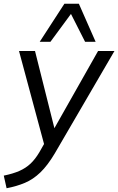

<svg xmlns="http://www.w3.org/2000/svg" viewBox="-50 -773 628 1020"><path d="M-15 227 -30 160Q19 150 53 135Q87 120 112 96.5Q137 73 159 36L184 -8L51 -502H136L239 -92L471 -502H558L241 42Q203 106 164.5 143Q126 180 82 198.5Q38 217 -15 227ZM161 -551 292 -753H369L458 -551H402L327 -699L218 -551Z"/></svg>

Font: Mulish
Style: Italic
Weight: 400
Italic angle: -9°
Designer: Vernon Adams
Foundry: Vernon Adams
Version: Version 3.603; ttfautohint (v1.8.3)